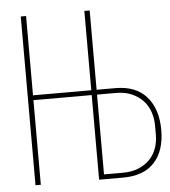

<svg xmlns="http://www.w3.org/2000/svg" viewBox="-51 -744 702 791"><g transform="rotate(-5 300.0 -349.0)"><path d="M327 -350H86V0H64V-698H86V-370H327V-698H349V-370H426Q512 -370 556 -319Q600 -268 600 -182Q600 -96 556 -48Q512 0 426 0H327ZM426 -20Q465 -20 493 -32Q521 -44 539.5 -63.5Q558 -83 567 -109Q576 -135 576 -164V-203Q576 -231 567 -258Q558 -285 539.5 -305Q521 -325 493 -337.5Q465 -350 426 -350H349V-20Z"/></g></svg>

Font: IBM Plex Mono Thin
Style: Regular
Weight: 100
Monospace: yes
Designer: Mike Abbink, Paul van der Laan, Pieter van Rosmalen
Foundry: Bold Monday
Version: Version 2.3